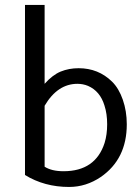

<svg xmlns="http://www.w3.org/2000/svg" viewBox="-20 -740 557 769"><path d="M290 -404.3Q210.4 -404.3 158.7 -316.4V-72.3Q187 -54.2 234.4 -54.2Q362.3 -54.2 398.9 -167.5Q409.2 -200.7 409.2 -242.4Q409.2 -284.2 398.4 -317.4Q380.9 -375 332.5 -396Q312.5 -404.3 290 -404.3ZM294.9 -466.8Q374 -466.8 428.7 -413.1Q456.1 -386.2 471.9 -340.6Q487.8 -294.9 487.8 -242.2Q487.8 -103 383.8 -31.2Q324.7 8.8 256.8 8.8Q157.7 8.8 80.1 -39.1V-720.2H158.7V-404.3Q190.4 -439.9 223.1 -453.4Q255.9 -466.8 294.9 -466.8Z"/></svg>

Font: Molengo
Style: Regular
Weight: 400
Designer: moyogo
Foundry: moyogo
Version: Version 0.11; ttfautohint (v0.8) -G 32 -r 16 -x